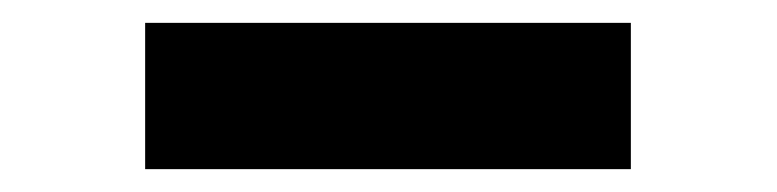

<svg xmlns="http://www.w3.org/2000/svg" viewBox="-20 -778 680 168"><path d="M107 -630V-758H532V-630Z"/></svg>

Font: Georama ExtraExtended
Style: Bold
Weight: 700
Width: 8
Designer: Jean-Baptiste Levee
Foundry: Production Type
Version: Version 1.000